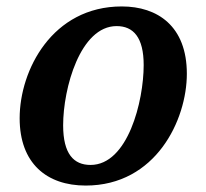

<svg xmlns="http://www.w3.org/2000/svg" viewBox="-20 -566 641 596"><path d="M246 10C464 10 560 -194 560 -337C560 -485 469 -546 358 -546C142 -546 41 -348 41 -199C41 -59 125 10 246 10ZM261 -54C209 -54 176 -88 176 -177C176 -292 229 -485 342 -485C394 -485 426 -450 426 -364C426 -252 377 -54 261 -54Z"/></svg>

Font: Noto Serif SemiBold
Style: Italic
Weight: 600
Italic angle: -12°
Designer: Monotype Design Team
Foundry: Monotype Imaging Inc.
Version: Version 2.014